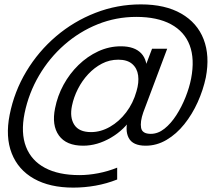

<svg xmlns="http://www.w3.org/2000/svg" viewBox="-20 -658 1017 875"><path d="M575 -155 586 -128Q548 -67 485.5 -30.5Q423 6 359 6Q282 6 248.5 -40.5Q215 -87 231 -165Q242 -221 269.5 -271.5Q297 -322 337.5 -361.5Q378 -401 427.5 -424Q477 -447 531 -447Q593 -447 623.5 -415Q654 -383 649 -320L624 -307L673 -436H742L633 -146Q618 -103 623 -75.5Q628 -48 667 -48Q700 -48 729.5 -71.5Q759 -95 783.5 -133Q808 -171 825.5 -215Q843 -259 851 -300Q868 -389 844.5 -451.5Q821 -514 759 -547.5Q697 -581 601 -581Q509 -581 425.5 -547.5Q342 -514 273.5 -454Q205 -394 158 -314Q111 -234 92 -142Q74 -52 98.5 11Q123 74 185 107Q247 140 342 140Q383 140 427.5 131.5Q472 123 514 106V160Q466 179 415.5 188Q365 197 314 197Q207 197 135 156.5Q63 116 33.5 41Q4 -34 24 -135Q45 -241 100 -332.5Q155 -424 235.5 -492.5Q316 -561 415 -599.5Q514 -638 622 -638Q733 -638 806 -596Q879 -554 908 -479Q937 -404 918 -305Q906 -248 881 -192.5Q856 -137 820 -92Q784 -47 739 -20.5Q694 6 644 6Q585 6 566.5 -29.5Q548 -65 565 -121ZM519 -386Q479 -386 444.5 -368Q410 -350 382 -320Q354 -290 335 -252.5Q316 -215 308 -176Q297 -123 318.5 -89.5Q340 -56 395 -56Q439 -56 481 -80Q523 -104 555 -146Q587 -188 602 -242Q614 -282 609.5 -314.5Q605 -347 582.5 -366.5Q560 -386 519 -386Z"/></svg>

Font: Albert Sans
Style: Italic
Weight: 400
Italic angle: -11.25°
Designer: Andreas Rasmussen
Foundry: a.Foundry
Version: Version 1.025